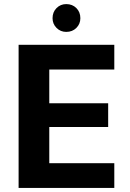

<svg xmlns="http://www.w3.org/2000/svg" viewBox="-20 -919 634 939"><path d="M71 0V-700H539V-579H221V-414H509V-298H221V-121H539V0ZM304 -763Q276 -763 256.5 -782.5Q237 -802 237 -830Q237 -860 256.5 -879.5Q276 -899 304 -899Q334 -899 353.5 -879.5Q373 -860 373 -830Q373 -802 353.5 -782.5Q334 -763 304 -763Z"/></svg>

Font: DM Sans 11pt Black
Style: Regular
Weight: 900
Version: Version 4.004;gftools[0.9.30]